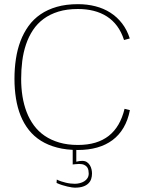

<svg xmlns="http://www.w3.org/2000/svg" viewBox="-20 -701 711 913"><path d="M597.2 -518.1Q584 -559.1 560.5 -589.6Q537.1 -620.1 505.1 -640.6Q473.1 -661.1 434.1 -671.1Q395 -681.2 350.6 -681.2Q294.4 -681.2 250.2 -668.5Q206.1 -655.8 172.6 -632.8Q139.2 -609.9 115.7 -577.4Q92.3 -544.9 77.4 -505.6Q62.5 -466.3 55.7 -420.9Q48.8 -375.5 48.8 -326.7Q48.8 -277.3 55.9 -232.9Q63 -188.5 78.1 -150.9Q93.3 -113.3 117.2 -83Q141.1 -52.7 174.6 -31.7Q208 -10.7 251.7 0.7Q295.4 12.2 350.6 12.2Q400.9 12.2 442.1 0.5Q483.4 -11.2 514.9 -34.7Q546.4 -58.1 567.4 -93.8Q588.4 -129.4 597.7 -177.2L572.3 -183.6Q562 -141.1 543.5 -109.1Q524.9 -77.1 497.6 -55.4Q470.2 -33.7 433.6 -22.7Q397 -11.7 350.6 -11.7Q301.3 -11.7 262 -23.2Q222.7 -34.7 192.6 -55.2Q162.6 -75.7 141.4 -104.5Q120.1 -133.3 106.7 -168.2Q93.3 -203.1 86.9 -242.9Q80.6 -282.7 80.6 -325.7Q80.6 -369.6 85.9 -411.4Q91.3 -453.1 103.8 -490Q116.2 -526.9 136.7 -557.9Q157.2 -588.9 187.3 -611.1Q217.3 -633.3 257.8 -645.8Q298.3 -658.2 350.6 -658.2Q391.1 -658.2 425.8 -649.4Q460.4 -640.6 488.5 -622.6Q516.6 -604.5 537.1 -576.7Q557.6 -548.8 569.8 -510.7ZM325.7 81.1Q329.6 81.1 338.1 79.8Q346.7 78.6 355.5 78.6Q371.1 78.6 380.4 83Q389.6 87.4 394.3 94Q398.9 100.6 400.4 108.6Q401.9 116.7 401.9 124Q401.9 136.7 396 146Q390.1 155.3 380.6 161.1Q371.1 167 359.4 169.9Q347.7 172.9 335.9 172.9Q326.2 172.9 315.2 171.6Q304.2 170.4 293 167.7Q281.7 165 270.8 161.4Q259.8 157.7 250 152.8L249 168.9Q261.7 174.8 274.9 179Q288.1 183.1 300.3 186Q312.5 189 322 190.2Q331.5 191.4 335.9 191.4Q359.4 191.4 375 186Q390.6 180.7 400.1 171.4Q409.7 162.1 413.6 149.9Q417.5 137.7 417.5 124Q417.5 115.2 415.3 104.7Q413.1 94.2 407.7 85.2Q402.3 76.2 393.6 70.1Q384.8 64 371.1 64Q365.2 64 357.4 64.9Q349.6 65.9 342.8 67.9V10.7H325.7Z"/></svg>

Font: SaysetthaMai Thin
Style: Regular
Weight: 100
Designer: John M. Durdin
Foundry: Lao Script for Windows
Version: Version 1.101